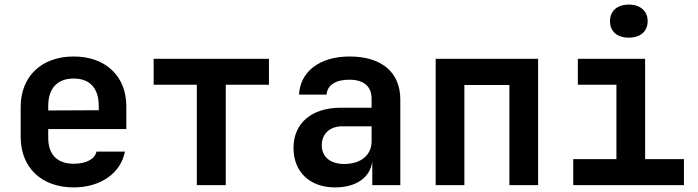

<svg xmlns="http://www.w3.org/2000/svg" viewBox="-20 -806 3040 836"><path d="M301 10C418 10 506 -52 524 -146H400C393 -112 353 -93 301 -93C230 -93 190 -132 190 -206V-244H530V-344C530 -474 440 -560 301 -560C161 -560 70 -474 70 -340V-210C70 -76 161 10 301 10ZM190 -344C190 -420 228 -464 301 -464C372 -464 410 -421 410 -345V-326L190 -325Z M837 0H963V-437H1151V-550H649V-437H837Z M1439 10C1531 10 1592 -33 1601 -103V0H1723V-373C1723 -491 1642 -560 1502 -560C1370 -560 1287 -493 1282 -394H1402C1405 -436 1442 -459 1501 -459C1565 -459 1598 -429 1598 -376V-337H1464C1336 -337 1258 -269 1258 -162C1258 -59 1327 10 1439 10ZM1479 -92C1417 -92 1381 -124 1381 -174C1381 -222 1415 -256 1470 -256H1598V-191C1598 -131 1552 -92 1479 -92Z M1877 0H2002V-436H2198V0H2323V-550H1877Z M2718 -642C2768 -642 2800 -669 2800 -714C2800 -758 2768 -786 2718 -786C2667 -786 2636 -758 2636 -714C2636 -669 2667 -642 2718 -642ZM2476 0H2958V-113H2789V-550H2496V-437H2664V-113H2476Z"/></svg>

Font: JetBrains Mono
Style: Bold
Weight: 558
Monospace: yes
Designer: Philipp Nurullin, Konstantin Bulenkov
Foundry: JetBrains
Version: Version 2.305